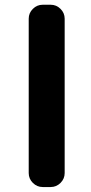

<svg xmlns="http://www.w3.org/2000/svg" viewBox="-20 -793 377 793"><path d="M156.2 -20.5Q132.8 -20.5 115.7 -37.6Q98.6 -54.7 98.6 -78.1V-715.8Q98.6 -739.3 115.7 -756.3Q132.8 -773.4 156.2 -773.4H189.5Q212.9 -773.4 230 -756.3Q247.1 -739.3 247.1 -715.8V-78.1Q247.1 -54.7 230 -37.6Q212.9 -20.5 189.5 -20.5Z"/></svg>

Font: Gen Jyuu Gothic Bold
Style: Bold
Weight: 700
Designer: [Source Han Sans]
Ryoko NISHIZUKA  (kana & ideographs); Paul D. Hunt (Latin, Greek & Cyrillic); Wenlong ZHANG  (bopomofo
Version: Version 1.002.20150607